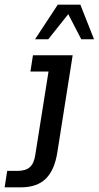

<svg xmlns="http://www.w3.org/2000/svg" viewBox="-105 -636 425 827"><path d="M-85 171 -74 100H-29Q6 100 24 83.5Q42 67 47 31L104 -328H26L37 -398H208L142 20Q130 97 92 134Q54 171 -16 171ZM46 -467 144 -616H241L300 -467H245L189 -575L103 -467Z"/></svg>

Font: Rokkitt SemiBold Medium
Style: Italic
Weight: 500
Italic angle: -9°
Version: Version 3.103